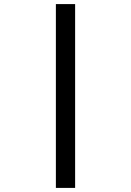

<svg xmlns="http://www.w3.org/2000/svg" viewBox="-20 -780 640 938"><path d="M347 138V-760H253V138Z"/></svg>

Font: IBM Plex Mono Medm
Style: Regular
Weight: 500
Monospace: yes
Designer: Mike Abbink, Paul van der Laan, Pieter van Rosmalen
Foundry: Bold Monday
Version: Version 2.004